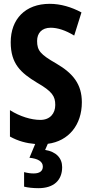

<svg xmlns="http://www.w3.org/2000/svg" viewBox="-20 -744 478 1004"><path d="M305 130C305 82 273 49 216 40L230 8C339 -6 408 -91 408 -209C408 -303 363 -360 274 -412C192 -459 174 -479 174 -530C174 -570 198 -599 245 -599C281 -599 322 -586 368 -558L406 -679C354 -707 297 -724 240 -724C112 -724 36 -644 36 -523C36 -410 89 -363 173 -312C253 -266 269 -241 269 -195C269 -151 242 -117 191 -117C143 -117 84 -135 32 -168V-30C75 -6 118 5 164 9L134 81C177 85 204 100 204 127C204 150 188 163 156 163C141 163 125 161 106 156V232C126 237 152 240 181 240C261 240 305 199 305 130Z"/></svg>

Font: Noto Sans Hebrew ExtraCondensed
Style: Bold
Weight: 700
Width: 2
Designer: Monotype Design Team
Foundry: Monotype Imaging Inc.
Version: Version 2.004